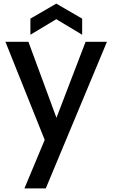

<svg xmlns="http://www.w3.org/2000/svg" viewBox="-20 -782 622 1061"><path d="M571 -551 233 259H115L227 -9L10 -551H137L292 -131L453 -551ZM291 -676 148 -590V-679L291 -762L434 -679V-590Z"/></svg>

Font: MSTAGE Medium
Style: Regular
Weight: 500
Designer: Ninad Kale (Devanagari), Jonny Pinhorn (Latin)
Foundry: Indian Type Foundry
Version: 4.004